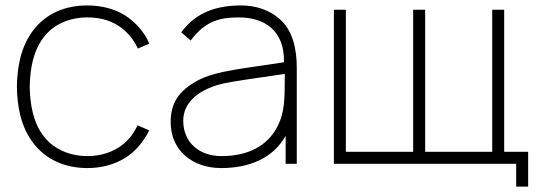

<svg xmlns="http://www.w3.org/2000/svg" viewBox="-20 -598 1990 701"><path d="M525 -438.5C508.3 -480.2 474 -517.7 435.4 -542.7C395.8 -566.7 349 -578.1 299 -578.1C218.8 -578.1 150 -550 102.1 -488.5C55.2 -427.1 42.7 -352.1 41.7 -281.2C42.7 -211.5 55.2 -135.4 102.1 -75C149 -13.5 219.8 15.6 299 15.6C350 15.6 397.9 3.1 437.5 -21.9C475 -44.8 504.2 -81.2 525 -121.9L482.3 -140.6C465.6 -105.2 441.7 -76 409.4 -57.3C377.1 -37.5 338.5 -28.1 299 -28.1C235.4 -28.1 175 -53.1 138.5 -102.1C101 -151 89.6 -216.7 88.5 -281.2C89.6 -345.8 101 -411.5 138.5 -460.4C175 -510.4 235.4 -534.4 299 -534.4C338.5 -534.4 377.1 -526 408.3 -506.3C439.6 -488.5 468.8 -454.2 483.3 -420.8Z M1063.5 0V-352.1C1063.5 -415.6 1050 -487.5 1000 -529.2C965.6 -560.4 914.6 -578.1 861.5 -578.1C777.1 -578.1 699 -557.3 641.7 -480.2L676 -450C732.3 -526 790.6 -534.4 853.1 -534.4C944.8 -534.4 1019.8 -486.5 1016.7 -370.8C875 -347.9 769.8 -340.6 702.1 -304.2C632.3 -266.7 603.1 -221.9 603.1 -152.1C603.1 -47.9 683.3 15.6 787.5 15.6C888.5 15.6 976 -18.8 1022.9 -102.1V0ZM994.8 -139.6C957.3 -63.5 883.3 -28.1 788.5 -28.1C707.3 -28.1 649 -78.1 649 -157.3C649 -229.2 714.6 -276 799 -293.8C825 -300 896.9 -310.4 1019.8 -328.1C1019.8 -234.4 1018.8 -188.5 994.8 -139.6Z M1820.8 -43.8V-562.5H1777.1V-43.8H1532.3V-562.5H1488.5V-43.8H1242.7V-562.5H1199V0H1864.6V83.3H1908.3V-43.8Z"/></svg>

Font: Manrope Thin
Style: Regular
Weight: 100
Width: 4
Designer: Michael Sharanda
Foundry: Michael Sharanda
Version: Version 2.000;PS 002.000;hotconv 1.0.88;makeotf.lib2.5.64775